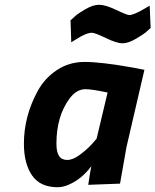

<svg xmlns="http://www.w3.org/2000/svg" viewBox="-20 -771 650 803"><path d="M221 12Q148 12 114 -37.5Q80 -87 80 -170Q80 -285 138 -391Q167 -444 218 -478Q269 -512 334 -512Q403 -512 538 -488L584 -479L509 -156L482 -3L349 2Q358 -59 362 -76Q321 -21 266 2Q243 12 221 12ZM338 -398Q300 -398 271 -359Q216 -285 216 -170Q216 -135 227 -118.5Q238 -102 261.5 -102Q285 -102 314.5 -124Q344 -146 364 -168L384 -191L430 -384Q364 -398 338 -398ZM364 -634Q340 -634 294 -604L278 -594L275 -686Q283 -693 295 -704Q307 -715 338 -733Q369 -751 395 -751Q421 -751 466 -729.5Q511 -708 521 -708Q540 -708 590 -738L606 -747L610 -654L590 -636Q578 -626 547 -608Q516 -590 492 -590Q468 -590 422.5 -612Q377 -634 364 -634Z"/></svg>

Font: Titillium Web
Style: Bold Italic
Weight: 700
Italic angle: -13°
Version: Version 1.002;PS 57.000;hotconv 1.0.70;makeotf.lib2.5.55311